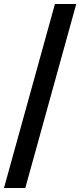

<svg xmlns="http://www.w3.org/2000/svg" viewBox="-20 -828 404 968"><path d="M0 120 257 -808H364.5L107.5 120Z"/></svg>

Font: Encode Sans Semi Expanded Medium
Style: Regular
Weight: 500
Width: 6
Designer: Multiple Designers
Foundry: Impallari Type
Version: Version 2.000